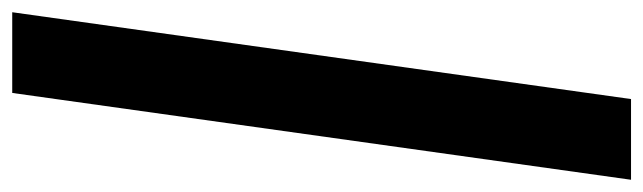

<svg xmlns="http://www.w3.org/2000/svg" viewBox="-399 -498 1052 314"><g transform="rotate(-90 127.0 -341.0)"><path d="M-10 165 132 -847H264L122 165Z"/></g></svg>

Font: Morrison ExtraBold
Style: Regular
Weight: 800
Designer: Pablo Impallari, Rodrigo Fuenzalida (Modified by Dan O. Williams)
Version: Version 0.03;June 6, 2019;FontCreator 11.5.0.2425 64-bit; tt